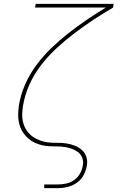

<svg xmlns="http://www.w3.org/2000/svg" viewBox="-20 -755 640 990"><path d="M208 215V196H280Q301 196 323 191Q345 186 363.5 172.5Q382 159 393 139Q404 119 407 98Q411 78 404.5 60Q398 42 383.5 30.5Q369 19 351 12.5Q333 6 313.5 3Q294 0 274 0Q254 0 234 -1Q214 -2 195.5 -6.5Q177 -11 159.5 -19Q142 -27 128 -39Q114 -51 103 -65.5Q92 -80 85 -98Q78 -116 75.5 -135Q73 -154 74 -174Q75 -194 78 -214Q87 -268 110 -320.5Q133 -373 168 -420Q203 -467 245 -507.5Q287 -548 333 -584Q379 -620 427.5 -653Q476 -686 526 -716H161L164 -735H566L563 -716Q512 -686 462.5 -653.5Q413 -621 365 -584.5Q317 -548 273 -507.5Q229 -467 192.5 -420Q156 -373 132 -319.5Q108 -266 99 -211Q95 -188 94.5 -165Q94 -142 100 -120.5Q106 -99 118.5 -81Q131 -63 148.5 -50.5Q166 -38 187 -30.5Q208 -23 230.5 -20.5Q253 -18 276.5 -18.5Q300 -19 322.5 -15.5Q345 -12 365.5 -4Q386 4 402 18Q418 32 425 53.5Q432 75 428 98Q424 123 412 146.5Q400 170 378 186Q356 202 330.5 208.5Q305 215 280 215Z"/></svg>

Font: Iosevka Thin Extended Oblique
Style: Regular
Weight: 100
Width: 7
Italic angle: -9°
Monospace: yes
Designer: Belleve Invis
Foundry: Belleve Invis
Version: Version 32.5.0; ttfautohint (v1.8.4)